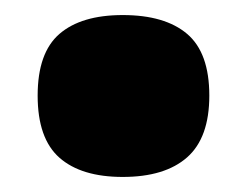

<svg xmlns="http://www.w3.org/2000/svg" viewBox="-20 -225 327 255"><path d="M143 10Q88 10 59 -15.5Q30 -41 30 -98Q30 -155 59 -180Q88 -205 143 -205Q199 -205 228.5 -180Q258 -155 258 -98Q258 -42 228.5 -16Q199 10 143 10Z"/></svg>

Font: Encode Sans Narrow
Style: Black
Weight: 900
Designer: Pablo Impallari, Andres Torresi
Foundry: Pablo Impallari, Andres Torresi
Version: Version 1.000; ttfautohint (v1.00) -l 8 -r 50 -G 200 -x 14 -